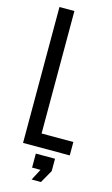

<svg xmlns="http://www.w3.org/2000/svg" viewBox="-147 -852 635 1092"><g transform="rotate(15 171.0 -306.0)"><path d="M59.5 0V-800H147.5V-79H334.5V0ZM160.5 188.5 195 122.5H145.5V40H258.5V112.5L215.5 188.5Z"/></g></svg>

Font: Big Shoulders Text Thin Medium
Style: Regular
Weight: 500
Version: Version 2.002